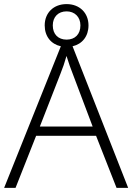

<svg xmlns="http://www.w3.org/2000/svg" viewBox="-20 -909 640 929"><path d="M331.1 -685.1C377.9 -695.8 408.2 -733.4 408.2 -786.1C408.2 -846.7 365.2 -889.2 302.2 -889.2C239.3 -889.2 196.3 -847.2 196.3 -786.1C196.3 -732.9 227.1 -695.3 274.4 -685.1L0 0H55.2L154.8 -252H444.8L543.9 0H600.1ZM235.4 -786.1C235.4 -827.1 261.7 -854 302.2 -854C340.8 -854 369.1 -827.6 369.1 -786.1C369.1 -743.2 342.8 -717.3 302.2 -717.3C261.7 -717.3 235.4 -743.2 235.4 -786.1ZM172.9 -296.9 272.9 -553.2C283.2 -578.6 293 -606.9 301.8 -638.2C313 -602.5 322.8 -574.2 331.1 -554.2L428.2 -296.9Z"/></svg>

Font: Open Sans 300
Style: Regular
Weight: 300
Foundry: Ascender Corporation
Version: Version 1.100;PS 001.100;hotconv 1.0.88;makeotf.lib2.5.64775